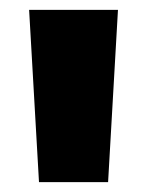

<svg xmlns="http://www.w3.org/2000/svg" viewBox="-20 -720 298 389"><path d="M59 -351 39 -700H219L199 -351Z"/></svg>

Font: Geologica Roman Black
Style: Regular
Weight: 900
Designer: Sindre Bremnes, Frode Helland
Foundry: Monokrom Skriftforlag AS
Version: Version 1.010;gftools[0.9.28]